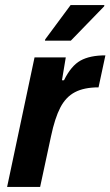

<svg xmlns="http://www.w3.org/2000/svg" viewBox="-20 -736 435 756"><path d="M116 -510H239L224 -420H232Q260 -477 297 -497.5Q334 -518 395 -518L368 -392Q311 -392 275 -373Q239 -354 217.5 -312.5Q196 -271 181 -200L138 0H8ZM157 -576 158 -581 258 -716H391L390 -711L259 -576Z"/></svg>

Font: Saira Semi Condensed SemiBold
Style: Italic
Weight: 600
Width: 4
Italic angle: -12°
Designer: Hector Gatti with collaboration of the Omnibus-Type team
Foundry: Omnibus-Type
Version: Version 1.001; ttfautohint (v1.8)